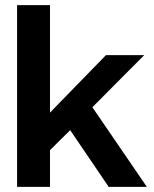

<svg xmlns="http://www.w3.org/2000/svg" viewBox="-20 -732 602 752"><path d="M555.2 0H405.8L254.9 -222.2L175.8 -144V0H46.9V-711.9H175.8V-291L395 -516.1H544.9L341.8 -312Z"/></svg>

Font: Creato Display
Style: Bold
Weight: 700
Version: Version 1.000